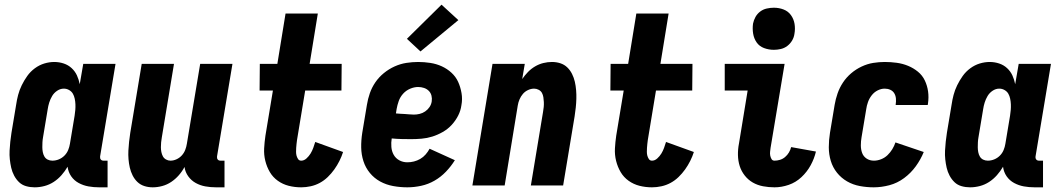

<svg xmlns="http://www.w3.org/2000/svg" viewBox="-20 -793 4540 821"><path d="M128 8Q109 8 91.5 3Q74 -2 61.5 -14Q49 -26 40.5 -42Q32 -58 28 -75.5Q24 -93 22 -111.5Q20 -130 21 -149Q22 -168 24 -187Q26 -206 29 -225L49 -345Q52 -366 57.5 -387Q63 -408 73 -428.5Q83 -449 96.5 -468Q110 -487 129 -501Q148 -515 169.5 -521.5Q191 -528 212 -528Q233 -528 252.5 -521.5Q272 -515 286.5 -501.5Q301 -488 309 -470.5Q317 -453 321 -433L336 -520H474L408 -124Q407 -116 411 -111Q415 -106 423 -106H440V8H404Q380 8 358 4Q336 0 316.5 -10.5Q297 -21 284.5 -39Q272 -57 269 -80Q258 -61 243 -44Q228 -27 209.5 -15Q191 -3 170 2.5Q149 8 128 8ZM204 -106Q218 -106 231.5 -111.5Q245 -117 255.5 -127.5Q266 -138 271.5 -151.5Q277 -165 279 -178L299 -298Q301 -311 302 -323Q303 -335 302.5 -347Q302 -359 299.5 -371Q297 -383 291.5 -392.5Q286 -402 275.5 -408Q265 -414 253 -414Q238 -414 224.5 -405Q211 -396 203 -382.5Q195 -369 190.5 -354.5Q186 -340 184 -326L164 -206Q162 -195 161.5 -184.5Q161 -174 161 -163.5Q161 -153 163 -142.5Q165 -132 170 -123.5Q175 -115 184 -110.5Q193 -106 204 -106Z M633 8Q614 8 597 2.5Q580 -3 567.5 -15Q555 -27 547 -43Q539 -59 535 -76.5Q531 -94 529.5 -112.5Q528 -131 529 -149.5Q530 -168 532 -187Q534 -206 537 -225L586 -520H724L672 -206Q670 -195 669 -184.5Q668 -174 668 -163.5Q668 -153 670 -143Q672 -133 676.5 -124.5Q681 -116 690 -111Q699 -106 709 -106Q722 -106 735 -112Q748 -118 757.5 -128.5Q767 -139 772 -152Q777 -165 779 -178L836 -520H974L908 -124Q907 -116 911 -111Q915 -106 923 -106H940V8H904Q880 8 858 4Q836 0 817 -10.5Q798 -21 785 -39Q772 -57 769 -79Q759 -60 744.5 -43.5Q730 -27 712 -15Q694 -3 673.5 2.5Q653 8 633 8Z M1268 8Q1240 8 1214.5 1.5Q1189 -5 1168 -20Q1147 -35 1134 -57Q1121 -79 1114.5 -105Q1108 -131 1109.5 -158.5Q1111 -186 1115 -213L1147 -406H1090L1091 -520H1166L1201 -735H1339L1304 -520H1441L1440 -406H1285L1250 -194Q1249 -186 1248 -177.5Q1247 -169 1246.5 -160.5Q1246 -152 1246 -143.5Q1246 -135 1248 -127.5Q1250 -120 1254.5 -113Q1259 -106 1268 -106Q1280 -106 1290.5 -115.5Q1301 -125 1308 -136.5Q1315 -148 1319.5 -160.5Q1324 -173 1328 -186L1447 -143Q1441 -124 1431.5 -105Q1422 -86 1409.5 -68.5Q1397 -51 1381.5 -36Q1366 -21 1347.5 -11Q1329 -1 1308.5 3.5Q1288 8 1268 8Z M1722 8Q1691 8 1661 2.5Q1631 -3 1605.5 -17Q1580 -31 1561.5 -53.5Q1543 -76 1534 -104Q1525 -132 1524.5 -162.5Q1524 -193 1529 -225L1549 -345Q1553 -370 1561.5 -394.5Q1570 -419 1585 -441Q1600 -463 1621.5 -480.5Q1643 -498 1667.5 -509Q1692 -520 1717.5 -524Q1743 -528 1768 -528Q1794 -528 1820 -524Q1846 -520 1869 -509.5Q1892 -499 1910.5 -482Q1929 -465 1939 -443Q1949 -421 1953.5 -395Q1958 -369 1953 -343Q1950 -320 1939 -298.5Q1928 -277 1911.5 -259Q1895 -241 1873 -228.5Q1851 -216 1828.5 -209Q1806 -202 1783 -200Q1760 -198 1738 -198Q1717 -198 1696.5 -198.5Q1676 -199 1655 -201Q1652 -183 1653.5 -164.5Q1655 -146 1663.5 -131Q1672 -116 1687.5 -107.5Q1703 -99 1722 -99Q1736 -99 1750 -102.5Q1764 -106 1777 -113.5Q1790 -121 1800 -132.5Q1810 -144 1817 -157L1925 -108Q1909 -82 1887 -59Q1865 -36 1838 -20.5Q1811 -5 1781 1.5Q1751 8 1722 8ZM1750 -303Q1762 -303 1774.5 -306Q1787 -309 1798 -316.5Q1809 -324 1816.5 -335Q1824 -346 1826 -359Q1828 -372 1825 -384Q1822 -396 1813.5 -404.5Q1805 -413 1793 -417Q1781 -421 1768 -421Q1751 -421 1733.5 -413.5Q1716 -406 1703.5 -392Q1691 -378 1685 -361Q1679 -344 1676 -327L1673 -308Q1683 -307 1692 -306.5Q1701 -306 1711 -305.5Q1721 -305 1730.5 -304Q1740 -303 1750 -303ZM1778 -573 1720 -627 1868 -773 1940 -707Z M2000 0 2086 -520H2224L2213 -455Q2224 -471 2237.5 -485Q2251 -499 2268 -509Q2285 -519 2303.5 -523.5Q2322 -528 2340 -528Q2359 -528 2376 -522.5Q2393 -517 2405.5 -505Q2418 -493 2426 -477Q2434 -461 2438 -443.5Q2442 -426 2443.5 -407.5Q2445 -389 2444.5 -370.5Q2444 -352 2442 -333Q2440 -314 2437 -295L2388 0H2250L2302 -314Q2304 -325 2305 -335.5Q2306 -346 2305.5 -356.5Q2305 -367 2303.5 -377Q2302 -387 2297.5 -395.5Q2293 -404 2283.5 -409Q2274 -414 2264 -414Q2251 -414 2238 -408Q2225 -402 2216 -391.5Q2207 -381 2201.5 -368Q2196 -355 2194 -342L2138 0Z M2768 8Q2740 8 2714.5 1.5Q2689 -5 2668 -20Q2647 -35 2634 -57Q2621 -79 2614.5 -105Q2608 -131 2609.5 -158.5Q2611 -186 2615 -213L2647 -406H2590L2591 -520H2666L2701 -735H2839L2804 -520H2941L2940 -406H2785L2750 -194Q2749 -186 2748 -177.5Q2747 -169 2746.5 -160.5Q2746 -152 2746 -143.5Q2746 -135 2748 -127.5Q2750 -120 2754.5 -113Q2759 -106 2768 -106Q2780 -106 2790.5 -115.5Q2801 -125 2808 -136.5Q2815 -148 2819.5 -160.5Q2824 -173 2828 -186L2947 -143Q2941 -124 2931.5 -105Q2922 -86 2909.5 -68.5Q2897 -51 2881.5 -36Q2866 -21 2847.5 -11Q2829 -1 2808.5 3.5Q2788 8 2768 8Z M3292 8Q3267 8 3243 3.5Q3219 -1 3199 -12.5Q3179 -24 3164.5 -42.5Q3150 -61 3143 -83Q3136 -105 3135.5 -130Q3135 -155 3140 -180L3177 -406H3079V-520H3335L3275 -161Q3274 -153 3273 -144.5Q3272 -136 3273.5 -128Q3275 -120 3279 -113Q3283 -106 3292 -106Q3303 -106 3315 -109.5Q3327 -113 3337 -121.5Q3347 -130 3353.5 -141Q3360 -152 3363 -164L3469 -145Q3462 -115 3446.5 -86.5Q3431 -58 3407 -35.5Q3383 -13 3352.5 -2.5Q3322 8 3292 8ZM3289 -580Q3267 -580 3247 -587.5Q3227 -595 3215.5 -611.5Q3204 -628 3200.5 -649Q3197 -670 3200 -692Q3203 -707 3210.5 -720.5Q3218 -734 3230.5 -743.5Q3243 -753 3258.5 -756.5Q3274 -760 3289 -760Q3311 -760 3330.5 -752.5Q3350 -745 3362 -728.5Q3374 -712 3377.5 -691Q3381 -670 3377 -648Q3375 -633 3367 -619.5Q3359 -606 3346.5 -596.5Q3334 -587 3319 -583.5Q3304 -580 3289 -580Z M3716 8Q3686 8 3656.5 2.5Q3627 -3 3602 -17.5Q3577 -32 3559 -54.5Q3541 -77 3532.5 -105Q3524 -133 3524 -163.5Q3524 -194 3529 -225L3549 -345Q3553 -369 3561.5 -393.5Q3570 -418 3584.5 -440Q3599 -462 3619.5 -479.5Q3640 -497 3664.5 -508.5Q3689 -520 3714 -524Q3739 -528 3763 -528Q3789 -528 3814.5 -524.5Q3840 -521 3863 -511.5Q3886 -502 3905 -486.5Q3924 -471 3934.5 -449Q3945 -427 3948.5 -402Q3952 -377 3948 -350L3947 -344H3810V-346Q3812 -359 3811 -371.5Q3810 -384 3804 -394Q3798 -404 3787 -409Q3776 -414 3763 -414Q3748 -414 3733 -406.5Q3718 -399 3707.5 -385.5Q3697 -372 3691.5 -356.5Q3686 -341 3684 -326L3664 -206Q3661 -189 3661 -171.5Q3661 -154 3666.5 -139Q3672 -124 3685.5 -115Q3699 -106 3717 -106Q3732 -106 3747.5 -112Q3763 -118 3775 -129.5Q3787 -141 3795.5 -155Q3804 -169 3809 -184L3930 -143Q3917 -111 3896 -82Q3875 -53 3846 -31.5Q3817 -10 3783 -1Q3749 8 3716 8Z M4128 8Q4109 8 4091.5 3Q4074 -2 4061.5 -14Q4049 -26 4040.5 -42Q4032 -58 4028 -75.5Q4024 -93 4022 -111.5Q4020 -130 4021 -149Q4022 -168 4024 -187Q4026 -206 4029 -225L4049 -345Q4052 -366 4057.5 -387Q4063 -408 4073 -428.5Q4083 -449 4096.5 -468Q4110 -487 4129 -501Q4148 -515 4169.5 -521.5Q4191 -528 4212 -528Q4233 -528 4252.5 -521.5Q4272 -515 4286.5 -501.5Q4301 -488 4309 -470.5Q4317 -453 4321 -433L4336 -520H4474L4408 -124Q4407 -116 4411 -111Q4415 -106 4423 -106H4440V8H4404Q4380 8 4358 4Q4336 0 4316.5 -10.5Q4297 -21 4284.5 -39Q4272 -57 4269 -80Q4258 -61 4243 -44Q4228 -27 4209.5 -15Q4191 -3 4170 2.5Q4149 8 4128 8ZM4204 -106Q4218 -106 4231.5 -111.5Q4245 -117 4255.5 -127.5Q4266 -138 4271.5 -151.5Q4277 -165 4279 -178L4299 -298Q4301 -311 4302 -323Q4303 -335 4302.5 -347Q4302 -359 4299.5 -371Q4297 -383 4291.5 -392.5Q4286 -402 4275.5 -408Q4265 -414 4253 -414Q4238 -414 4224.5 -405Q4211 -396 4203 -382.5Q4195 -369 4190.5 -354.5Q4186 -340 4184 -326L4164 -206Q4162 -195 4161.5 -184.5Q4161 -174 4161 -163.5Q4161 -153 4163 -142.5Q4165 -132 4170 -123.5Q4175 -115 4184 -110.5Q4193 -106 4204 -106Z"/></svg>

Font: Iosevka Curly Heavy
Style: Italic
Weight: 900
Italic angle: -9°
Monospace: yes
Designer: Belleve Invis
Foundry: Belleve Invis
Version: Version 22.1.2; ttfautohint (v1.8.4)